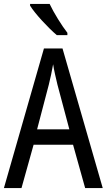

<svg xmlns="http://www.w3.org/2000/svg" viewBox="-20 -963 547 983"><path d="M234 -943H134V-934C159 -893 229 -818 271 -783H325V-795C296 -832 255 -898 234 -943ZM416 0H506L300 -715H205L0 0H90L152 -222H354ZM274 -530 335 -301H170L230 -530C238 -562 246 -600 252 -634C256 -605 267 -560 274 -530Z"/></svg>

Font: Noto Sans Devanagari UI Condensed
Style: Regular
Weight: 400
Width: 3
Designer: Jelle Bosma - Monotype Design Team
Foundry: Monotype Imaging Inc.
Version: Version 2.004